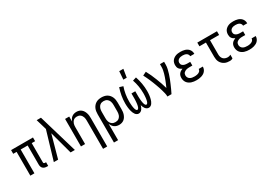

<svg xmlns="http://www.w3.org/2000/svg" viewBox="32 -1841 4436 3144"><g transform="rotate(-30 2250.0 -269.5)"><path d="M440 8H419Q399 8 379 3Q359 -2 344 -15.5Q329 -29 322.5 -48Q316 -67 316 -87V-450H184V0H107V-450H43V-520H457V-450H393V-87Q393 -82 394.5 -77Q396 -72 400 -68.5Q404 -65 409 -63.5Q414 -62 419 -62H440Z M632 0H551L710 -535L687 -614Q678 -644 669 -674.5Q660 -705 651 -735H732L949 0H868L751 -430Z M1358 215V-320Q1358 -337 1356 -353.5Q1354 -370 1349 -385.5Q1344 -401 1334.5 -415Q1325 -429 1312 -439Q1299 -449 1283 -453.5Q1267 -458 1250 -458Q1233 -458 1217 -453.5Q1201 -449 1188 -439Q1175 -429 1165.5 -415Q1156 -401 1151 -385.5Q1146 -370 1144 -353.5Q1142 -337 1142 -320V0H1064V-520H1142V-425Q1150 -447 1162.5 -467Q1175 -487 1193.5 -501Q1212 -515 1235 -521.5Q1258 -528 1281 -528Q1306 -528 1329.5 -521Q1353 -514 1372 -498Q1391 -482 1403.5 -461Q1416 -440 1423.5 -416.5Q1431 -393 1433.5 -368.5Q1436 -344 1436 -320V215Z M1564 215V-320Q1564 -347 1568 -373.5Q1572 -400 1582.5 -424.5Q1593 -449 1610.5 -469.5Q1628 -490 1651 -503.5Q1674 -517 1700.5 -522.5Q1727 -528 1754 -528Q1781 -528 1807.5 -522.5Q1834 -517 1857 -503.5Q1880 -490 1897.5 -469.5Q1915 -449 1925.5 -424.5Q1936 -400 1940 -373.5Q1944 -347 1944 -320V-200Q1944 -175 1941.5 -150.5Q1939 -126 1931 -102.5Q1923 -79 1910 -58Q1897 -37 1877.5 -21.5Q1858 -6 1834 1Q1810 8 1785 8Q1761 8 1738 1.5Q1715 -5 1696 -19Q1677 -33 1663.5 -53Q1650 -73 1642 -96V215ZM1754 -62Q1771 -62 1787.5 -66Q1804 -70 1817.5 -80Q1831 -90 1841 -104Q1851 -118 1856.5 -134Q1862 -150 1864 -166.5Q1866 -183 1866 -200V-320Q1866 -337 1864 -353.5Q1862 -370 1856.5 -386Q1851 -402 1841 -416Q1831 -430 1817.5 -440Q1804 -450 1787.5 -454Q1771 -458 1754 -458Q1737 -458 1720.5 -454Q1704 -450 1690.5 -440Q1677 -430 1667 -416Q1657 -402 1651.5 -386Q1646 -370 1644 -353.5Q1642 -337 1642 -320V-200Q1642 -183 1644 -166.5Q1646 -150 1651.5 -134Q1657 -118 1667 -104Q1677 -90 1690.5 -80Q1704 -70 1720.5 -66Q1737 -62 1754 -62Z M2155 8Q2136 8 2119.5 -2Q2103 -12 2092 -27.5Q2081 -43 2073.5 -60.5Q2066 -78 2061 -96Q2056 -114 2052.5 -133Q2049 -152 2047 -171Q2045 -190 2044 -208.5Q2043 -227 2043 -246Q2043 -318 2055.5 -389Q2068 -460 2091 -528L2159 -507Q2137 -444 2126 -378Q2115 -312 2115 -246Q2115 -235 2115 -225Q2115 -215 2116 -204.5Q2117 -194 2117.5 -184Q2118 -174 2119 -164Q2120 -154 2121.5 -143.5Q2123 -133 2125 -123Q2127 -113 2129.5 -103Q2132 -93 2136 -83.5Q2140 -74 2147 -65.5Q2154 -57 2164 -57Q2174 -57 2180.5 -64Q2187 -71 2191 -79.5Q2195 -88 2197.5 -97Q2200 -106 2202 -114.5Q2204 -123 2205.5 -132Q2207 -141 2208 -150.5Q2209 -160 2210 -169Q2211 -178 2211.5 -187Q2212 -196 2212.5 -205Q2213 -214 2213.5 -223.5Q2214 -233 2214 -242Q2214 -251 2214 -260V-338H2286V-260Q2286 -251 2286 -242Q2286 -233 2286.5 -223.5Q2287 -214 2287.5 -205Q2288 -196 2288.5 -187Q2289 -178 2290 -169Q2291 -160 2292 -150.5Q2293 -141 2294.5 -132Q2296 -123 2298 -114.5Q2300 -106 2302.5 -97Q2305 -88 2309 -79.5Q2313 -71 2319.5 -64Q2326 -57 2336 -57Q2346 -57 2353 -65.5Q2360 -74 2364 -83.5Q2368 -93 2370.5 -103Q2373 -113 2375 -123Q2377 -133 2378.5 -143.5Q2380 -154 2381 -164Q2382 -174 2382.5 -184Q2383 -194 2384 -204.5Q2385 -215 2385 -225Q2385 -235 2385 -246Q2385 -312 2374 -378Q2363 -444 2341 -507L2409 -528Q2432 -460 2444.5 -389Q2457 -318 2457 -246Q2457 -227 2456 -208.5Q2455 -190 2453 -171Q2451 -152 2447.5 -133Q2444 -114 2439 -96Q2434 -78 2426.5 -60.5Q2419 -43 2408 -27.5Q2397 -12 2380.5 -2Q2364 8 2345 8Q2326 8 2309 -2Q2292 -12 2281 -27Q2270 -42 2262.5 -59.5Q2255 -77 2250 -96Q2245 -77 2237.5 -59.5Q2230 -42 2219 -27Q2208 -12 2191 -2Q2174 8 2155 8ZM2212 -600 2223 -754H2301L2276 -600Z M2699 0Q2699 -33 2691 -65Q2683 -97 2674 -129Q2665 -161 2654.5 -192Q2644 -223 2632.5 -254Q2621 -285 2609 -315.5Q2597 -346 2584 -376Q2571 -406 2556.5 -436Q2542 -466 2527 -495L2595 -528Q2621 -481 2643 -432Q2665 -383 2684.5 -333Q2704 -283 2722 -232.5Q2740 -182 2754 -130Q2766 -157 2778 -184.5Q2790 -212 2800.5 -239.5Q2811 -267 2821 -295Q2831 -323 2839 -351.5Q2847 -380 2852.5 -409Q2858 -438 2858 -468V-520H2936V-468Q2936 -427 2926.5 -386Q2917 -345 2904.5 -305.5Q2892 -266 2877 -227.5Q2862 -189 2845.5 -151Q2829 -113 2812 -75Q2795 -37 2776 0Z M3247 8Q3223 8 3199.5 5Q3176 2 3153 -5.5Q3130 -13 3110 -26.5Q3090 -40 3075.5 -59.5Q3061 -79 3054.5 -102Q3048 -125 3048 -149Q3048 -170 3053.5 -190Q3059 -210 3072 -226Q3085 -242 3102.5 -253Q3120 -264 3139 -271Q3123 -278 3108 -288.5Q3093 -299 3082.5 -313.5Q3072 -328 3068 -345.5Q3064 -363 3064 -381Q3064 -403 3070 -425Q3076 -447 3089 -464.5Q3102 -482 3120.5 -495Q3139 -508 3160 -515.5Q3181 -523 3203 -525.5Q3225 -528 3247 -528Q3268 -528 3289.5 -525.5Q3311 -523 3331.5 -516.5Q3352 -510 3370.5 -498.5Q3389 -487 3402.5 -470Q3416 -453 3423 -432.5Q3430 -412 3430 -390V-385H3352V-388Q3352 -405 3341.5 -420.5Q3331 -436 3315.5 -444Q3300 -452 3282.5 -455Q3265 -458 3247 -458Q3229 -458 3210.5 -454.5Q3192 -451 3176 -441.5Q3160 -432 3151 -415.5Q3142 -399 3142 -380Q3142 -368 3146 -356Q3150 -344 3158.5 -335Q3167 -326 3178 -320Q3189 -314 3201 -311Q3213 -308 3225.5 -306.5Q3238 -305 3250 -305H3306V-235H3250Q3236 -235 3222 -234Q3208 -233 3194 -229Q3180 -225 3167.5 -218.5Q3155 -212 3145 -202Q3135 -192 3130.5 -178.5Q3126 -165 3126 -150Q3126 -129 3136.5 -110Q3147 -91 3165.5 -80Q3184 -69 3205 -65.5Q3226 -62 3247 -62Q3260 -62 3273 -63Q3286 -64 3299 -67Q3312 -70 3324 -75Q3336 -80 3346 -88.5Q3356 -97 3362 -109Q3368 -121 3368 -134V-135H3446V-132Q3446 -109 3437.5 -87.5Q3429 -66 3414 -49Q3399 -32 3379 -21Q3359 -10 3337 -3.5Q3315 3 3292.5 5.5Q3270 8 3247 8Z M3879 8Q3854 8 3828.5 4Q3803 0 3780 -11.5Q3757 -23 3738.5 -41Q3720 -59 3708 -81.5Q3696 -104 3691.5 -129Q3687 -154 3687 -180V-450H3564V-520H3936V-450H3764V-180Q3764 -157 3771 -134Q3778 -111 3794 -94Q3810 -77 3833 -69.5Q3856 -62 3879 -62Q3894 -62 3908 -66Q3922 -70 3934 -78V-8Q3922 0 3908 4Q3894 8 3879 8Z M4247 8Q4223 8 4199.5 5Q4176 2 4153 -5.5Q4130 -13 4110 -26.5Q4090 -40 4075.5 -59.5Q4061 -79 4054.5 -102Q4048 -125 4048 -149Q4048 -170 4053.5 -190Q4059 -210 4072 -226Q4085 -242 4102.5 -253Q4120 -264 4139 -271Q4123 -278 4108 -288.5Q4093 -299 4082.5 -313.5Q4072 -328 4068 -345.5Q4064 -363 4064 -381Q4064 -403 4070 -425Q4076 -447 4089 -464.5Q4102 -482 4120.5 -495Q4139 -508 4160 -515.5Q4181 -523 4203 -525.5Q4225 -528 4247 -528Q4268 -528 4289.5 -525.5Q4311 -523 4331.5 -516.5Q4352 -510 4370.5 -498.5Q4389 -487 4402.5 -470Q4416 -453 4423 -432.5Q4430 -412 4430 -390V-385H4352V-388Q4352 -405 4341.5 -420.5Q4331 -436 4315.5 -444Q4300 -452 4282.5 -455Q4265 -458 4247 -458Q4229 -458 4210.5 -454.5Q4192 -451 4176 -441.5Q4160 -432 4151 -415.5Q4142 -399 4142 -380Q4142 -368 4146 -356Q4150 -344 4158.5 -335Q4167 -326 4178 -320Q4189 -314 4201 -311Q4213 -308 4225.5 -306.5Q4238 -305 4250 -305H4306V-235H4250Q4236 -235 4222 -234Q4208 -233 4194 -229Q4180 -225 4167.5 -218.5Q4155 -212 4145 -202Q4135 -192 4130.5 -178.5Q4126 -165 4126 -150Q4126 -129 4136.5 -110Q4147 -91 4165.5 -80Q4184 -69 4205 -65.5Q4226 -62 4247 -62Q4260 -62 4273 -63Q4286 -64 4299 -67Q4312 -70 4324 -75Q4336 -80 4346 -88.5Q4356 -97 4362 -109Q4368 -121 4368 -134V-135H4446V-132Q4446 -109 4437.5 -87.5Q4429 -66 4414 -49Q4399 -32 4379 -21Q4359 -10 4337 -3.5Q4315 3 4292.5 5.5Q4270 8 4247 8Z"/></g></svg>

Font: Iosevka Fixed
Style: Regular
Weight: 400
Monospace: yes
Designer: Belleve Invis
Foundry: Belleve Invis
Version: Version 33.2.4